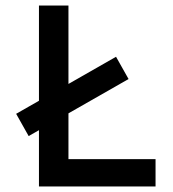

<svg xmlns="http://www.w3.org/2000/svg" viewBox="-20 -670 620 690"><path d="M83 -181 38 -261 397 -466 442 -386ZM120 0V-650H226V-98H539V0Z"/></svg>

Font: Sometype Mono SemiBold
Style: Regular
Weight: 600
Designer: Ryoichi Tsunekawa
Foundry: Dharma Type
Version: Version 1.001